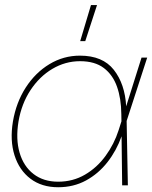

<svg xmlns="http://www.w3.org/2000/svg" viewBox="-20 -748 614 775"><path d="M214.8 7.8Q148.4 7.8 103 -26.6Q57.6 -61 38.6 -121.1Q19.5 -181.2 32.2 -257.8Q45.4 -335 84 -394.8Q122.6 -454.6 179.4 -489Q236.3 -523.4 302.7 -523.4Q394.5 -523.4 439.5 -466.1Q484.4 -408.7 489.3 -318.8L551.3 -515.6H574.2L491.2 -259.8L496.1 0H473.1L470.7 -197.8Q450.2 -140.1 413.8 -93.5Q377.4 -46.9 327.1 -19.5Q276.9 7.8 214.8 7.8ZM470.2 -258.3 469.7 -287.6Q469.2 -349.6 452.4 -397.7Q435.5 -445.8 399.2 -473.4Q362.8 -501 303.2 -501Q243.7 -501 191.4 -470Q139.2 -439 103 -384Q66.9 -329.1 54.7 -257.8Q43 -186.5 59.1 -131.6Q75.2 -76.7 115.2 -45.7Q155.3 -14.6 214.8 -14.6Q274.4 -14.6 323 -43Q371.6 -71.3 406.2 -118.9Q440.9 -166.5 459 -223.1ZM303.7 -582 347.2 -727.5H371.6L324.2 -582Z"/></svg>

Font: Inter Display Thin
Style: Italic
Weight: 100
Italic angle: -9.39999°
Designer: Rasmus Andersson
Foundry: rsms
Version: Version 4.000;git-a52131595